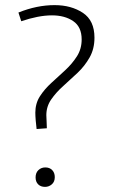

<svg xmlns="http://www.w3.org/2000/svg" viewBox="-20 -723 441 750"><path d="M123 -219Q121 -234 119.5 -252.5Q118 -271 118 -283Q118 -319 136 -347Q154 -375 181 -399.5Q208 -424 235 -449Q262 -474 280.5 -503Q299 -532 299 -569Q299 -618 266 -640.5Q233 -663 183 -663Q156 -663 125.5 -657Q95 -651 63 -640L52 -674Q124 -703 193 -703Q258 -703 303.5 -673Q349 -643 349 -576Q349 -532 330 -498.5Q311 -465 283 -438.5Q255 -412 227 -387Q199 -362 180 -334.5Q161 -307 161 -273Q161 -265 162 -249.5Q163 -234 163 -222ZM119 -30Q119 -48 130 -58.5Q141 -69 157 -69Q174 -69 184 -58.5Q194 -48 194 -31Q194 -13 182.5 -3Q171 7 156 7Q139 7 129 -3Q119 -13 119 -30Z"/></svg>

Font: Bitter Light
Style: Regular
Weight: 300
Designer: Sol Matas, and Bitter project Authors
Foundry: Sol Matas
Version: Version 2.001